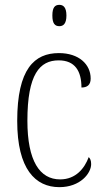

<svg xmlns="http://www.w3.org/2000/svg" viewBox="-20 -762 428 792"><path d="M225 -654C241 -654 254 -664 254 -698C254 -732 241 -742 225 -742C207 -742 196 -732 196 -698C196 -664 207 -654 225 -654ZM225 10C311 10 356 -47 356 -85C356 -100 352 -108 346 -114C329 -68 293 -22 228 -22C144 -22 93 -98 93 -264C93 -456 144 -513 222 -513C290 -513 316 -468 316 -401C339 -401 354 -411 354 -438C354 -497 305 -543 223 -543C122 -543 51 -478 51 -263C51 -64 126 10 225 10Z"/></svg>

Font: Noto Serif Georgian Condensed ExtraLight
Style: Regular
Weight: 200
Width: 3
Designer: Monotype Design Team, Akaki Razmadze
Foundry: Google LLC
Version: Version 2.003